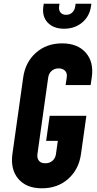

<svg xmlns="http://www.w3.org/2000/svg" viewBox="-20 -1000 524 1036"><path d="M206 16Q122 16 78.8 -35Q35.5 -86 47 -169L105 -581Q116.5 -664.5 173.8 -715.2Q231 -766 315 -766Q399 -766 443.2 -715.2Q487.5 -664.5 475 -581L469 -541H334L340 -581Q344 -605 331.2 -618Q318.5 -631 296.5 -631Q273.5 -631 258.2 -617.2Q243 -603.5 240 -581L182 -169Q179 -146.5 189.8 -132.8Q200.5 -119 224.5 -119Q248 -119 263.5 -132.8Q279 -146.5 282 -169L292 -240H229L248 -375H446L417 -169Q405.5 -86 348.2 -35Q291 16 206 16ZM326 -845Q268.5 -845 237.2 -878.2Q206 -911.5 214 -966L216 -980H301L299 -966Q296 -945 306.5 -932.5Q317 -920 337 -920Q356.5 -920 369.8 -932.5Q383 -945 386 -966L388 -980H473L471 -966Q463 -911.5 423 -878.2Q383 -845 326 -845Z"/></svg>

Font: Mohave
Style: Bold Italic
Weight: 700
Italic angle: -8°
Designer: Gumpita Rahayu
Foundry: Tokotype
Version: Version 2.003; ttfautohint (v1.8.3)